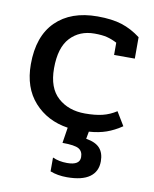

<svg xmlns="http://www.w3.org/2000/svg" viewBox="-82 -557 680 848"><g transform="rotate(10 258.0 -133.5)"><path d="M412 133Q412 179 378 203.5Q344 228 276 228Q234 228 201 215V153Q230 166 266 166Q323 166 323 130Q323 104 304.5 93Q286 82 231 82L242 12Q149 -2 91 -66.5Q33 -131 33 -236Q33 -362 100.5 -428.5Q168 -495 287 -495Q352 -495 396 -481Q440 -467 481 -436V-340H388V-395Q365 -407 343 -412.5Q321 -418 287 -418Q220 -418 178.5 -373.5Q137 -329 137 -236Q137 -148 184.5 -105.5Q232 -63 306 -63Q352 -63 384.5 -71Q417 -79 446 -98L483 -37Q449 -14 415 -2Q381 10 337 13L331 46Q374 53 393 74.5Q412 96 412 133Z"/></g></svg>

Font: Pridi
Style: Regular
Weight: 400
Designer: Katatrad Team
Foundry: CadsonDemak
Version: Version 1.001